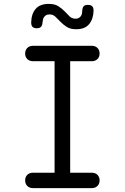

<svg xmlns="http://www.w3.org/2000/svg" viewBox="-20 -965 640 985"><path d="M340 -79H451Q469 -79 480 -68Q491 -57 491 -40Q491 -22 480 -11Q469 0 451 0H149Q131 0 120 -11Q109 -22 109 -40Q109 -57 120 -68Q131 -79 149 -79H260V-651H149Q131 -651 120 -662Q109 -673 109 -690Q109 -708 120 -719Q131 -730 149 -730H451Q469 -730 480 -719Q491 -708 491 -690Q491 -673 480 -662Q469 -651 451 -651H340ZM198 -849Q197 -834 190 -827Q183 -820 169 -820Q154 -820 147 -827Q140 -834 140 -850Q141 -894 163 -919.5Q185 -945 230 -945Q261 -945 279.5 -933Q298 -921 311.5 -907Q325 -893 337 -881Q349 -869 368 -869Q378 -869 384.5 -873Q391 -877 395 -882.5Q399 -888 400.5 -896Q402 -904 402 -911Q403 -926 409.5 -933Q416 -940 430 -940Q446 -940 453 -933Q460 -926 460 -910Q459 -868 437.5 -841.5Q416 -815 371 -815Q341 -815 322.5 -827Q304 -839 290.5 -853Q277 -867 264.5 -879Q252 -891 234 -891Q223 -891 216.5 -887Q210 -883 206 -877.5Q202 -872 200.5 -864Q199 -856 198 -849Z"/></svg>

Font: Maple Mono Normal NL Light
Style: Regular
Weight: 300
Monospace: yes
Designer: subframe7536
Version: Version 7.000